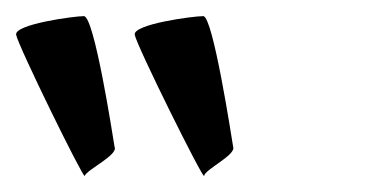

<svg xmlns="http://www.w3.org/2000/svg" viewBox="-96 -800 461 238"><path d="M-76 -757C-74 -744 8 -577 9 -582C12 -590 51 -608 46 -618C44 -630 21 -780 8 -780C-4 -780 -78 -770 -76 -757ZM71 -757C73 -744 156 -577 157 -582C158 -590 197 -608 193 -618C191 -630 168 -780 156 -780C143 -780 69 -770 71 -757Z"/></svg>

Font: Ampere
Style: SCRevIta
Weight: 400
Version: Version 1